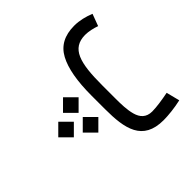

<svg xmlns="http://www.w3.org/2000/svg" viewBox="-136 -591 1148 1148"><g transform="rotate(45 437.5 -17.0)"><path d="M470.7 127.4 536.6 193.4 602.5 127.4 536.6 61.5ZM303.7 127.4 369.6 193.4 435.5 127.4 369.6 61.5ZM387.2 251 453.1 316.9 519 251 453.1 185.1ZM531.2 0C697.3 0 826.2 -23.9 826.2 -201.2C826.2 -241.7 819.8 -300.3 808.1 -351.1L723.1 -329.6C732.9 -280.3 741.2 -226.1 741.2 -189.5C741.2 -139.2 711.9 -113.3 669.4 -101.6C627 -89.8 576.2 -88.9 531.7 -88.9H417.5C229 -88.9 134.3 -114.7 133.3 -229.5C133.3 -258.8 141.1 -293 151.4 -321.8L75.7 -350.1C59.6 -310.5 48.3 -267.1 48.3 -222.2C48.3 -140.6 79.1 -83 141.1 -49.8C202.6 -16.6 294.9 0 417.5 0Z"/></g></svg>

Font: Vazirmatn
Style: Regular
Weight: 400
Designer: Saber Rastikerdar
Foundry: Saber Rastikerdar
Version: Version 33.003